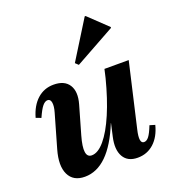

<svg xmlns="http://www.w3.org/2000/svg" viewBox="-145 -902 922 1026"><g transform="rotate(-20 316.5 -388.5)"><path d="M163 14Q97 14 72.5 -37Q48 -88 73 -175L127 -363Q137 -397 133.5 -418Q130 -439 114 -439Q99 -439 84.5 -421.5Q70 -404 51 -361L22 -372Q40 -436 79 -471Q118 -506 172 -506Q234 -506 259 -466.5Q284 -427 265 -360L219 -200Q185 -81 236 -81Q272 -81 310 -126Q348 -171 383 -253Q418 -335 446 -444L457 -492H595L511 -128Q493 -52 523 -52Q538 -52 551 -69Q564 -86 580 -127L610 -118Q594 -55 555.5 -20Q517 15 463 15Q406 15 382.5 -26Q359 -67 375 -137L391 -208H390Q300 14 163 14ZM336 -559 319 -575 454 -792H459L565 -691V-686Z"/></g></svg>

Font: Platypi SemiBold
Style: Italic
Weight: 600
Italic angle: -13°
Designer: David Sargent
Foundry: Bolt Cutter Type
Version: Version 1.200; ttfautohint (v1.8.4.7-5d5b)